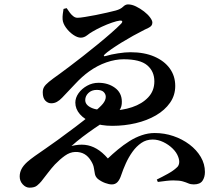

<svg xmlns="http://www.w3.org/2000/svg" viewBox="-20 -810 1040 890"><path d="M289 -772.3 274.5 -768.6Q272.8 -758.5 271.1 -745.5Q269.4 -732.5 270.2 -720.1Q271.6 -701.6 285.8 -681.9Q300 -662.2 319.3 -648.8Q338.7 -635.4 354.4 -635.4Q369.8 -635.4 383.9 -646.5Q398.1 -657.6 408.6 -663.3Q427.7 -674.8 452.1 -686.1Q476.5 -697.4 499.3 -705.2Q522.2 -713 535.7 -714.6Q544.5 -715.4 546.3 -711.4Q548 -707.4 542.2 -700.9Q523.9 -682.2 495.1 -656.9Q466.4 -631.7 432.6 -604.2Q398.9 -576.7 365 -550Q331.2 -523.4 302.6 -502Q274.1 -480.5 256.4 -467.6Q223.5 -444.4 206.8 -430.7Q190.1 -416.9 184.2 -406.6Q178.2 -396.4 178.2 -381.8Q178.2 -356 190 -343.6Q201.9 -331.2 217.6 -331.2Q231.8 -331.2 243.8 -337.8Q255.9 -344.4 267.9 -357Q299 -389.1 329.6 -422.1Q360.2 -455.1 392.5 -478.4Q431.9 -506.7 473.5 -521Q515.1 -535.3 552.9 -535.3Q629.6 -535.3 662.5 -507.3Q695.5 -479.2 695.5 -432.8Q695.5 -389 667.1 -358.9Q638.8 -328.7 592.1 -313.1Q545.4 -297.4 490.3 -297.4Q431.2 -297.4 403.2 -310.6Q375.1 -323.7 375.1 -346.1Q375.1 -364.9 390 -379.1Q404.9 -393.3 428.4 -393.3Q450.8 -393.3 460.6 -383.5Q470.3 -373.7 470.3 -361.1Q470.3 -345.9 457.2 -329.4Q444 -312.9 404.9 -281.1Q368.7 -251.4 331.2 -223.1Q293.7 -194.9 247.8 -161.3Q218.9 -140.1 191.4 -121.4Q163.9 -102.7 141.9 -87Q120 -71.3 106.5 -59.4Q87.9 -42.5 79.6 -26.3Q71.3 -10 71.3 8.2Q71.3 29.3 85.4 44.6Q99.5 59.9 116.9 59.9Q140.3 59.9 152 50Q163.8 40.1 171.4 30.9Q187.1 10.9 202.8 -9.6Q218.5 -30.2 234.7 -47.8Q257.7 -71.6 280.9 -88.2Q304.1 -104.8 328.5 -105.6Q352.8 -106.3 371.2 -95.9Q389.6 -85.4 402.6 -63.2Q413.3 -45.8 415.3 -30.6Q417.4 -15.4 420.1 -2.8Q422.8 9.8 433.9 19.7Q449.7 31.8 467.5 38.3Q485.4 44.9 498.3 44.9Q514.4 44.9 524.7 33.9Q535.1 22.9 542.4 0.2Q550.5 -24.4 563.4 -52.9Q576.3 -81.4 594.2 -106.5Q612.1 -131.5 635.2 -147.4Q658.2 -163.2 687.7 -163.2Q712.5 -163.2 737 -151.5Q761.5 -139.8 780.2 -121.5Q798.9 -103.2 806.2 -82.6Q812.6 -65.2 810.2 -52.7Q807.8 -40.2 799.7 -33.8Q784.5 -19 757.7 -4.2Q730.8 10.6 706.8 22.3L711.6 33.4Q734.9 30 752.5 28.2Q770.2 26.3 783.2 26.3Q812.2 26.3 827.4 30.9Q842.7 35.4 853.3 40.1Q863.9 44.8 878.2 44.8Q907 44.8 918.5 28.2Q929.9 11.5 929.9 -12.6Q929.9 -49.6 910.8 -82.3Q891.6 -115 858.3 -140.2Q824.9 -165.3 783.6 -179.3Q742.3 -193.4 697.2 -193.4Q666.8 -193.4 636.9 -183.1Q606.9 -172.9 579.5 -155.4Q552.1 -138 526.9 -117.1Q501.6 -96.2 480 -75.4Q454.3 -105 428 -120.3Q401.8 -135.6 373.6 -138.6Q345.4 -141.6 311.3 -133.2Q336.5 -155.9 363.3 -176Q390.1 -196.2 418.5 -215.8Q446.9 -235.5 476.5 -254.6Q490.9 -263.7 507 -273.8Q523.1 -284 534.3 -299.8Q545.5 -315.5 544.8 -339.8Q544.1 -380.6 512.3 -403.4Q480.6 -426.2 436.6 -426.2Q408.2 -426.2 383.6 -412.5Q359.1 -398.9 344.1 -377.9Q329.2 -356.8 329.2 -334.4Q329.2 -304.9 350.5 -280.5Q371.9 -256 410.3 -241.3Q448.8 -226.7 500.6 -226.7Q557.1 -226.7 609.3 -239Q661.6 -251.3 702.8 -275.2Q744 -299.2 768.1 -333.6Q792.3 -368 792.3 -411.7Q792.3 -457.7 767 -492.7Q741.7 -527.7 695.2 -547.8Q648.7 -567.9 584.4 -567.9Q560.2 -567.9 527.2 -562.8Q494.2 -557.8 470.9 -550.5Q463.1 -548 461.7 -550.6Q460.4 -553.2 465.9 -558.5Q475.5 -567.6 496.1 -582Q516.6 -596.3 542.7 -612.4Q568.9 -628.5 597.3 -644.3Q625.8 -660.1 650 -672.2Q660.6 -677.2 668.8 -681.2Q677 -685.2 681.7 -690.9Q686.3 -696.7 686.3 -705.4Q686.3 -714.9 675.7 -729.1Q665.2 -743.4 647.6 -757Q629.9 -770.6 610.5 -780.1Q591.1 -789.6 573.3 -789.6Q561.4 -789.6 550.3 -778.6Q539.2 -767.6 516.7 -761.3Q500.8 -757.3 475.8 -751.4Q450.8 -745.4 423.9 -740.3Q397 -735.3 373.9 -731.4Q350.7 -727.6 339.5 -727.6Q329.5 -727.6 321 -733.8Q312.5 -739.9 304.5 -750.2Q296.6 -760.5 289 -772.3Z"/></svg>

Font: Noto Serif SC
Style: Regular
Weight: 200
Designer: Ryoko NISHIZUKA 西塚涼子 (kana & ideographs); Frank Grießhammer (Latin, Greek & Cyrillic); Wenlong ZHANG 张文龙 (bopomofo); San
Foundry: Adobe
Version: Version 2.001;hotconv 1.1.0;makeotfexe 2.6.0